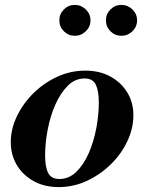

<svg xmlns="http://www.w3.org/2000/svg" viewBox="-20 -750 588 783"><path d="M219 13Q161 13 117 -11.5Q73 -36 48.5 -77Q24 -118 24 -171Q24 -224 49 -276Q74 -328 116.5 -370Q159 -412 213.5 -437Q268 -462 328 -462Q386 -462 430 -438Q474 -414 499 -373Q524 -332 524 -280Q524 -227 499.5 -174.5Q475 -122 432 -80Q389 -38 334.5 -12.5Q280 13 219 13ZM222 -20Q261 -20 291 -49Q321 -78 341.5 -124.5Q362 -171 372.5 -226Q383 -281 383 -332Q383 -378 371 -404Q359 -430 325 -430Q286 -430 256.5 -400.5Q227 -371 206 -324Q185 -277 174.5 -221.5Q164 -166 164 -116Q164 -69 176.5 -44.5Q189 -20 222 -20ZM475 -604Q449 -604 430.5 -622.5Q412 -641 412 -667Q412 -693 430.5 -711.5Q449 -730 475 -730Q501 -730 520 -711.5Q539 -693 539 -667Q539 -641 520 -622.5Q501 -604 475 -604ZM285 -604Q259 -604 240.5 -622.5Q222 -641 222 -667Q222 -693 240.5 -711.5Q259 -730 285 -730Q311 -730 330 -711.5Q349 -693 349 -667Q349 -641 330 -622.5Q311 -604 285 -604Z"/></svg>

Font: Libre Bodoni SemiBold
Style: Italic
Weight: 600
Italic angle: -13°
Version: Version 2.003